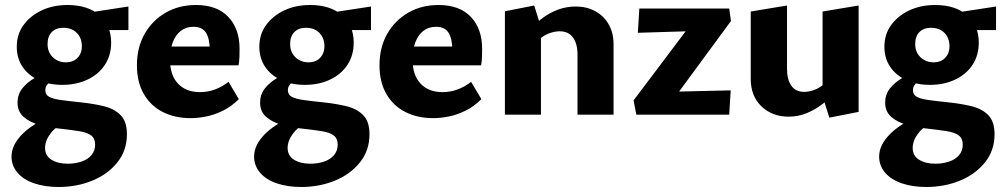

<svg xmlns="http://www.w3.org/2000/svg" viewBox="-20 -458 4011 767"><path d="M214 289Q160 289 117 274.5Q74 260 50 232Q26 204 26 167Q26 119 74 73Q122 27 218 -7L247 23Q204 46 182 75Q160 104 160 133Q160 164 185.5 180Q211 196 251 196Q280 196 305.5 187.5Q331 179 345.5 161.5Q360 144 360 120Q360 95 344 83Q328 71 296.5 66Q265 61 220 56Q178 52 139 41.5Q100 31 75 9.5Q50 -12 50 -48Q50 -80 68.5 -104Q87 -128 119 -147Q151 -166 191 -182L219 -151Q197 -142 179 -129.5Q161 -117 161 -98Q161 -80 176 -71.5Q191 -63 223 -58.5Q255 -54 304 -49Q352 -44 394 -34Q436 -24 461.5 1.5Q487 27 487 78Q487 143 449 190.5Q411 238 349 263.5Q287 289 214 289ZM229 -119Q174 -119 133 -138.5Q92 -158 69.5 -192Q47 -226 47 -271Q47 -321 74 -358Q101 -395 146.5 -416.5Q192 -438 250 -438Q331 -438 377.5 -397Q424 -356 424 -288Q424 -237 399 -199Q374 -161 329.5 -140Q285 -119 229 -119ZM243 -209Q263 -209 277 -217Q291 -225 299 -239.5Q307 -254 307 -273Q307 -306 287 -326.5Q267 -347 233 -347Q204 -347 187 -330Q170 -313 170 -282Q170 -260 179.5 -244Q189 -228 205.5 -218.5Q222 -209 243 -209ZM320 -338 310 -404 493 -432V-338Z M742 14Q679 14 630.5 -10.5Q582 -35 554.5 -82.5Q527 -130 527 -197Q527 -269 558 -323Q589 -377 642 -407.5Q695 -438 763 -438Q847 -438 892 -390.5Q937 -343 937 -263Q937 -248 936.5 -231Q936 -214 933 -197H818V-257Q818 -303 803 -327Q788 -351 753 -351Q723 -351 702 -334.5Q681 -318 670 -288.5Q659 -259 659 -221Q659 -158 691 -124Q723 -90 779 -90Q810 -90 838.5 -100.5Q867 -111 893 -131L934 -62Q904 -32 870 -15.5Q836 1 803 7.5Q770 14 742 14ZM594 -197 610 -272H924V-197Z M1183 289Q1129 289 1086 274.5Q1043 260 1019 232Q995 204 995 167Q995 119 1043 73Q1091 27 1187 -7L1216 23Q1173 46 1151 75Q1129 104 1129 133Q1129 164 1154.5 180Q1180 196 1220 196Q1249 196 1274.5 187.5Q1300 179 1314.5 161.5Q1329 144 1329 120Q1329 95 1313 83Q1297 71 1265.5 66Q1234 61 1189 56Q1147 52 1108 41.5Q1069 31 1044 9.5Q1019 -12 1019 -48Q1019 -80 1037.5 -104Q1056 -128 1088 -147Q1120 -166 1160 -182L1188 -151Q1166 -142 1148 -129.5Q1130 -117 1130 -98Q1130 -80 1145 -71.5Q1160 -63 1192 -58.5Q1224 -54 1273 -49Q1321 -44 1363 -34Q1405 -24 1430.5 1.5Q1456 27 1456 78Q1456 143 1418 190.5Q1380 238 1318 263.5Q1256 289 1183 289ZM1198 -119Q1143 -119 1102 -138.5Q1061 -158 1038.5 -192Q1016 -226 1016 -271Q1016 -321 1043 -358Q1070 -395 1115.5 -416.5Q1161 -438 1219 -438Q1300 -438 1346.5 -397Q1393 -356 1393 -288Q1393 -237 1368 -199Q1343 -161 1298.5 -140Q1254 -119 1198 -119ZM1212 -209Q1232 -209 1246 -217Q1260 -225 1268 -239.5Q1276 -254 1276 -273Q1276 -306 1256 -326.5Q1236 -347 1202 -347Q1173 -347 1156 -330Q1139 -313 1139 -282Q1139 -260 1148.5 -244Q1158 -228 1174.5 -218.5Q1191 -209 1212 -209ZM1289 -338 1279 -404 1462 -432V-338Z M1711 14Q1648 14 1599.5 -10.5Q1551 -35 1523.5 -82.5Q1496 -130 1496 -197Q1496 -269 1527 -323Q1558 -377 1611 -407.5Q1664 -438 1732 -438Q1816 -438 1861 -390.5Q1906 -343 1906 -263Q1906 -248 1905.5 -231Q1905 -214 1902 -197H1787V-257Q1787 -303 1772 -327Q1757 -351 1722 -351Q1692 -351 1671 -334.5Q1650 -318 1639 -288.5Q1628 -259 1628 -221Q1628 -158 1660 -124Q1692 -90 1748 -90Q1779 -90 1807.5 -100.5Q1836 -111 1862 -131L1903 -62Q1873 -32 1839 -15.5Q1805 1 1772 7.5Q1739 14 1711 14ZM1563 -197 1579 -272H1893V-197Z M2287 0V-241Q2287 -283 2269 -308Q2251 -333 2216 -333Q2199 -333 2180 -327Q2161 -321 2145 -309.5Q2129 -298 2119 -281L2081 -322Q2110 -357 2141.5 -381.5Q2173 -406 2207.5 -419Q2242 -432 2281 -432Q2323 -432 2357.5 -413.5Q2392 -395 2411.5 -361Q2431 -327 2431 -281V0ZM1997 0V-413L2114 -436L2141 -350V0Z M2511 -57 2759 -386 2822 -336 2528 -327 2534 -424H2893L2900 -374L2650 -34L2597 -90L2899 -97L2893 0H2522Z M3130 8Q3065 8 3022 -33Q2979 -74 2979 -143V-412L3124 -436V-182Q3124 -141 3141 -116Q3158 -91 3193 -91Q3210 -91 3228 -97Q3246 -103 3262 -114.5Q3278 -126 3289 -142L3326 -101Q3298 -67 3266.5 -43Q3235 -19 3201.5 -5.5Q3168 8 3130 8ZM3293 12 3266 -74V-412L3410 -436V-11Z M3680 289Q3626 289 3583 274.5Q3540 260 3516 232Q3492 204 3492 167Q3492 119 3540 73Q3588 27 3684 -7L3713 23Q3670 46 3648 75Q3626 104 3626 133Q3626 164 3651.5 180Q3677 196 3717 196Q3746 196 3771.5 187.5Q3797 179 3811.5 161.5Q3826 144 3826 120Q3826 95 3810 83Q3794 71 3762.5 66Q3731 61 3686 56Q3644 52 3605 41.5Q3566 31 3541 9.5Q3516 -12 3516 -48Q3516 -80 3534.5 -104Q3553 -128 3585 -147Q3617 -166 3657 -182L3685 -151Q3663 -142 3645 -129.5Q3627 -117 3627 -98Q3627 -80 3642 -71.5Q3657 -63 3689 -58.5Q3721 -54 3770 -49Q3818 -44 3860 -34Q3902 -24 3927.5 1.5Q3953 27 3953 78Q3953 143 3915 190.5Q3877 238 3815 263.5Q3753 289 3680 289ZM3695 -119Q3640 -119 3599 -138.5Q3558 -158 3535.5 -192Q3513 -226 3513 -271Q3513 -321 3540 -358Q3567 -395 3612.5 -416.5Q3658 -438 3716 -438Q3797 -438 3843.5 -397Q3890 -356 3890 -288Q3890 -237 3865 -199Q3840 -161 3795.5 -140Q3751 -119 3695 -119ZM3709 -209Q3729 -209 3743 -217Q3757 -225 3765 -239.5Q3773 -254 3773 -273Q3773 -306 3753 -326.5Q3733 -347 3699 -347Q3670 -347 3653 -330Q3636 -313 3636 -282Q3636 -260 3645.5 -244Q3655 -228 3671.5 -218.5Q3688 -209 3709 -209ZM3786 -338 3776 -404 3959 -432V-338Z"/></svg>

Font: Ysabeau ExtraBold
Style: Regular
Weight: 800
Designer: Christian Thalmann (Catharsis Fonts)
Version: Version 2.002